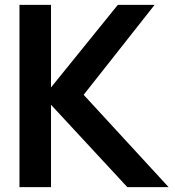

<svg xmlns="http://www.w3.org/2000/svg" viewBox="-20 -770 719 790"><path d="M503.9 0 189.9 -338.9V0H60.1V-750H189.9V-410.2L464.8 -750H616.2L324.2 -379.9L673.8 0Z"/></svg>

Font: Oakes Grotesk
Style: SemiBold
Weight: 600
Designer: Samuel Oakes
Foundry: Samuel Oakes
Version: Version 1.0 | wf-rip DC20170320